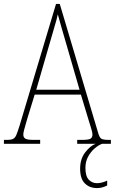

<svg xmlns="http://www.w3.org/2000/svg" viewBox="-23 -734 586 980"><path d="M-3 0V-20H15Q33 -20 43.5 -25Q54 -30 60.5 -45.5Q67 -61 77 -93L263 -714H282L477 -59Q484 -33 493.5 -26.5Q503 -20 531 -20H543V0H371V-20H396Q430 -20 439.5 -26.5Q449 -33 449 -48Q449 -58 441.5 -81.5Q434 -105 429 -122L390 -251H154L118 -134Q115 -122 109.5 -104.5Q104 -87 100 -71Q96 -55 96 -47Q96 -33 106 -26.5Q116 -20 150 -20H182V0ZM162 -276H383L319 -497Q304 -549 291.5 -591.5Q279 -634 272 -661Q267 -636 254 -593.5Q241 -551 230 -511ZM472 226Q434 226 410 202Q386 178 386 127Q386 77 412 43.5Q438 10 465 0H498Q479 7 459.5 24Q440 41 426.5 66Q413 91 413 123Q413 165 430 183Q447 201 472 201Q496 201 524 188V213Q511 219 499 222.5Q487 226 472 226Z"/></svg>

Font: Noto Serif Tamil Condensed Thin
Style: Italic
Weight: 100
Width: 3
Italic angle: -12°
Designer: Indian Type Foundry, Tom Grace, and the Monotype Design Team
Foundry: Monotype Imaging Inc.
Version: Version 2.003; ttfautohint (v1.8.4.7-5d5b)